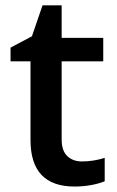

<svg xmlns="http://www.w3.org/2000/svg" viewBox="-20 -680 433 710"><path d="M283.2 -83Q325.2 -83 367.2 -96.2V-9.8Q348.1 -1.5 318.1 4.2Q288.1 9.8 255.9 9.8Q92.8 9.8 92.8 -162.1V-453.1H19V-503.9L98.1 -545.9L137.2 -660.2H208V-540H361.8V-453.1H208V-164.1Q208 -122.6 228.8 -102.8Q249.5 -83 283.2 -83Z"/></svg>

Font: f1_25842          
Style: Regular
Weight: 600
Foundry: Ascender Corporation
Version: Version 1.10